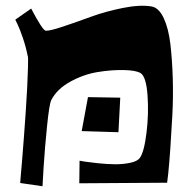

<svg xmlns="http://www.w3.org/2000/svg" viewBox="-20 -646 661 668"><path d="M286.1 -308.1 398.4 -306.2 392.1 -186 264.2 -189.9ZM50.3 -9.3Q50.8 -17.6 52 -31.2Q53.2 -44.9 56.9 -88.6Q60.5 -132.3 63.2 -168.7Q65.9 -205.1 69.6 -258.1Q73.2 -311 74.7 -343.8Q76.2 -376.5 77.4 -412.8Q78.6 -449.2 76.2 -452.1Q70.3 -482.4 59.6 -513.9Q48.8 -545.4 41 -561.5L33.2 -577.6L88.4 -616.2Q128.4 -540 139.2 -539.1Q152.8 -538.1 199 -553.5Q245.1 -568.8 295.7 -587.4Q346.2 -606 406.7 -618.2Q467.3 -630.4 507.3 -623.5Q532.7 -619.1 549.6 -583Q566.4 -546.9 572.8 -492.4Q579.1 -438 581.1 -373.3Q583 -308.6 579.6 -244.6Q576.2 -180.7 572.5 -128.2Q568.8 -75.7 565.4 -43L561.5 -10.3L255.9 -8.3L256.8 -86.9Q264.2 -85.4 276.4 -83.5Q288.6 -81.5 321 -78.1Q353.5 -74.7 379.9 -74.5Q406.2 -74.2 431.9 -79.3Q457.5 -84.5 466.3 -96.2Q481.4 -116.7 489.7 -183.8Q498 -251 493.2 -315.4Q488.3 -379.9 469.2 -391.6Q453.1 -401.4 410.9 -402.3Q368.7 -403.3 319.6 -395.3Q270.5 -387.2 224.1 -361.6Q177.7 -335.9 158.2 -297.4Q151.4 -283.2 143.8 -208.5Q136.2 -133.8 131.8 -65.9L127.9 2Z"/></svg>

Font: Some Time Later
Style: Regular
Weight: 400
Version: Version 003.300